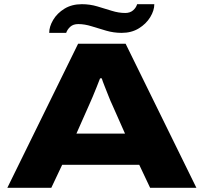

<svg xmlns="http://www.w3.org/2000/svg" viewBox="-20 -897 973 917"><path d="M215 -740Q215 -770 234 -802Q253 -834 288 -855.5Q323 -877 371 -877Q409 -877 444.5 -866.5Q480 -856 513.5 -845.5Q547 -835 578 -835Q601 -835 615.5 -847.5Q630 -860 635 -877H717Q717 -847 697.5 -815Q678 -783 643 -761.5Q608 -740 561 -740Q523 -740 487 -750.5Q451 -761 417.5 -771.5Q384 -782 354 -782Q330 -782 316 -769.5Q302 -757 296 -740ZM15 0 353 -688H580L918 0H697L645 -110H277L225 0ZM345 -259H577L515 -399Q509 -411 499 -436.5Q489 -462 479 -487Q469 -512 466 -523H458Q451 -505 441.5 -481Q432 -457 422.5 -434.5Q413 -412 407 -399Z"/></svg>

Font: Archivo Expanded ExtraBold
Style: Regular
Weight: 800
Width: 7
Designer: Hector Gatti
Foundry: Omnibus-Type
Version: Version 2.001; ttfautohint (v1.8.3)